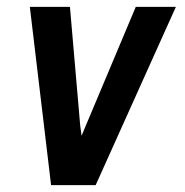

<svg xmlns="http://www.w3.org/2000/svg" viewBox="-20 -540 540 560"><path d="M129 0 67 -520H184L214 -173Q215 -166 216 -158.5Q217 -151 218 -144Q221 -151 224 -158.5Q227 -166 230 -173L376 -520H493L259 0Z"/></svg>

Font: Iosevka Custom
Style: Bold Italic
Weight: 700
Italic angle: -9°
Designer: Belleve Invis
Foundry: Belleve Invis
Version: Version 30.3.1; ttfautohint (v1.8.3)